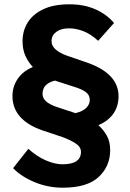

<svg xmlns="http://www.w3.org/2000/svg" viewBox="-20 -735 607 894"><path d="M272 139Q204 139 142 113.5Q80 88 41 48L112 -42Q152 -6 194 12Q236 30 271 30Q357 30 357 -28Q357 -51 332.5 -67Q308 -83 273 -96L177 -128Q38 -177 38 -288Q38 -332 62.5 -368Q87 -404 133 -423Q112 -445 98.5 -474.5Q85 -504 85 -543Q85 -591 108.5 -629.5Q132 -668 180.5 -691.5Q229 -715 304 -715Q371 -715 423.5 -692Q476 -669 511 -628L437 -545Q402 -577 368 -590Q334 -603 301 -603Q264 -603 242 -586.5Q220 -570 220 -544Q220 -520 241.5 -502.5Q263 -485 300 -473L387 -443Q535 -391 532 -282Q530 -235 505.5 -202.5Q481 -170 438 -152Q463 -130 478 -102Q493 -74 493 -36Q493 39 439.5 89Q386 139 272 139ZM326 -210 330 -208Q365 -216 381.5 -232.5Q398 -249 398 -270Q398 -290 383.5 -303Q369 -316 337 -327L238 -359L237 -360Q178 -346 178 -298Q178 -278 194.5 -263Q211 -248 247 -236Z"/></svg>

Font: Lexend Deca SemiBold
Style: Regular
Weight: 600
Designer: Bonnie Shaver-Troup, Thomas Jockin
Foundry: Lexend
Version: Version 1.008; ttfautohint (v1.8.4.7-5d5b)